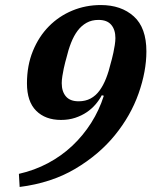

<svg xmlns="http://www.w3.org/2000/svg" viewBox="-20 -730 601 762"><path d="M55 -40Q117 -54 170.5 -82.5Q224 -111 267 -151.5Q310 -192 342 -242.5Q374 -293 392 -350L384 -352Q374 -333 359 -315.5Q344 -298 324 -284.5Q304 -271 278.5 -262.5Q253 -254 222 -254Q160 -254 123.5 -290.5Q87 -327 87 -399Q87 -470 110.5 -527.5Q134 -585 174 -625.5Q214 -666 267 -688Q320 -710 380 -710Q461 -710 511 -665Q561 -620 561 -526Q561 -447 530 -359Q499 -271 436 -193.5Q373 -116 278.5 -60Q184 -4 58 12ZM292 -328Q319 -328 339.5 -339Q360 -350 375 -370.5Q390 -391 401 -419Q412 -447 420 -481Q421 -484 424 -495.5Q427 -507 430 -521Q433 -535 435.5 -551Q438 -567 438 -579Q438 -612 421.5 -631.5Q405 -651 371 -651Q344 -651 323.5 -639.5Q303 -628 288 -608Q273 -588 262 -560Q251 -532 243 -498Q242 -495 239 -483.5Q236 -472 233 -458Q230 -444 227.5 -428Q225 -412 225 -400Q225 -367 241.5 -347.5Q258 -328 292 -328Z"/></svg>

Font: IBM Plex Serif SemiBold
Style: Italic
Weight: 600
Italic angle: -14°
Designer: Mike Abbink, Paul van der Laan, Pieter van Rosmalen
Foundry: Bold Monday
Version: Version 2.5